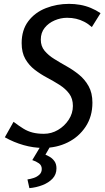

<svg xmlns="http://www.w3.org/2000/svg" viewBox="-20 -755 545 993"><path d="M337 -735Q366 -735 394.5 -730Q423 -725 449.5 -714Q476 -703 500 -687L455 -615Q436 -632 415.5 -642.5Q395 -653 373.5 -658Q352 -663 327 -663Q294 -663 262.5 -649.5Q231 -636 211 -611Q191 -586 191 -550Q191 -516 210.5 -492.5Q230 -469 260.5 -450Q291 -431 325 -412Q359 -393 389 -368.5Q419 -344 438.5 -309Q458 -274 458 -224Q458 -153 423 -100Q388 -47 330.5 -18.5Q273 10 203 10Q153 10 102 -4.5Q51 -19 5 -45L50 -125Q78 -104 100.5 -90Q123 -76 148.5 -69.5Q174 -63 207 -63Q246 -63 280 -83Q314 -103 335.5 -136Q357 -169 357 -207Q357 -245 338 -270.5Q319 -296 288.5 -315.5Q258 -335 224 -353Q190 -371 160 -394Q130 -417 111 -450Q92 -483 92 -532Q92 -600 126.5 -645.5Q161 -691 217.5 -713Q274 -735 337 -735ZM272 116Q272 147 252 168.5Q232 190 199.5 202.5Q167 215 132 218L122 173Q137 171 154 165.5Q171 160 183.5 148.5Q196 137 196 119Q196 100 181 89.5Q166 79 147 73L196 -9H246L215 45Q223 48 237 56Q251 64 261.5 78.5Q272 93 272 116Z"/></svg>

Font: Rosario Medium
Style: Italic
Weight: 500
Italic angle: -8.05°
Version: Version 1.201